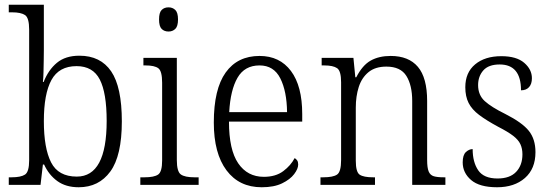

<svg xmlns="http://www.w3.org/2000/svg" viewBox="-20 -780 2322 810"><path d="M312 10Q258 10 222 -16Q186 -42 166 -86H161L151 0H17V-32H29Q68 -32 85.5 -43.5Q103 -55 103 -104V-655Q103 -705 85.5 -716.5Q68 -728 31 -728H17V-760H165V-569Q165 -551 164.5 -525.5Q164 -500 163.5 -475.5Q163 -451 161 -434H164Q184 -485 220 -515Q256 -545 315 -545Q404 -545 449 -479Q494 -413 494 -268Q494 -123 445.5 -56.5Q397 10 312 10ZM304 -35Q430 -35 430 -270Q430 -388 401 -444.5Q372 -501 303 -501Q229 -501 197 -442.5Q165 -384 165 -269Q165 -155 195.5 -95Q226 -35 304 -35Z M691 -647Q673 -647 662 -658Q651 -669 651 -698Q651 -727 662 -738Q673 -749 691 -749Q708 -749 719.5 -738Q731 -727 731 -698Q731 -669 719.5 -658Q708 -647 691 -647ZM572 0V-32H590Q630 -32 647 -43.5Q664 -55 664 -103V-431Q664 -480 648 -492Q632 -504 594 -504H585V-536H726V-105Q726 -56 743 -44Q760 -32 800 -32H818V0Z M1084 10Q989 10 935.5 -61.5Q882 -133 882 -263Q882 -404 932 -474Q982 -544 1075 -544Q1160 -544 1207.5 -480.5Q1255 -417 1255 -299V-267H946Q946 -148 985 -91Q1024 -34 1093 -34Q1143 -34 1175 -58Q1207 -82 1223 -113Q1229 -110 1233.5 -103.5Q1238 -97 1238 -86Q1238 -68 1221 -45.5Q1204 -23 1170 -6.5Q1136 10 1084 10ZM1191 -307Q1190 -395 1162.5 -449.5Q1135 -504 1075 -504Q1012 -504 982 -452Q952 -400 947 -307Z M1332 0V-32H1344Q1385 -32 1402 -43.5Q1419 -55 1419 -105V-433Q1419 -481 1402 -492.5Q1385 -504 1348 -504H1337V-536H1471L1479 -454H1483Q1509 -505 1544 -524.5Q1579 -544 1628 -544Q1704 -544 1743 -498Q1782 -452 1782 -354V-105Q1782 -72 1788.5 -56.5Q1795 -41 1810 -36.5Q1825 -32 1852 -32H1859V0H1719V-354Q1719 -420 1694.5 -459.5Q1670 -499 1610 -499Q1563 -499 1534.5 -475.5Q1506 -452 1493.5 -413Q1481 -374 1481 -326V-102Q1481 -54 1497.5 -43Q1514 -32 1554 -32H1562V0Z M2077 10Q2003 10 1967.5 -20.5Q1932 -51 1932 -95Q1932 -126 1945.5 -138.5Q1959 -151 1974 -151Q1974 -96 1997.5 -61.5Q2021 -27 2079 -27Q2131 -27 2157.5 -55Q2184 -83 2184 -129Q2184 -153 2175.5 -171.5Q2167 -190 2145 -207Q2123 -224 2082 -245Q2032 -272 2001.5 -295Q1971 -318 1957 -345.5Q1943 -373 1943 -412Q1943 -474 1984.5 -508.5Q2026 -543 2095 -543Q2159 -543 2191.5 -515Q2224 -487 2224 -450Q2224 -426 2212 -412.5Q2200 -399 2178 -399Q2178 -508 2088 -508Q2041 -508 2019 -483Q1997 -458 1997 -421Q1997 -379 2025 -353.5Q2053 -328 2112 -299Q2183 -263 2211 -228Q2239 -193 2239 -138Q2239 -68 2194.5 -29Q2150 10 2077 10Z"/></svg>

Font: Noto Serif Tamil SemiCondensed Light
Style: Italic
Weight: 300
Width: 4
Italic angle: -12°
Designer: Indian Type Foundry, Tom Grace, and the Monotype Design Team
Foundry: Monotype Imaging Inc.
Version: Version 2.003; ttfautohint (v1.8.4.7-5d5b)